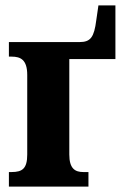

<svg xmlns="http://www.w3.org/2000/svg" viewBox="-20 -692 448 712"><path d="M13 0H308V-54H289C259 -54 237 -66 237 -119V-473H408V-672H345L337 -617C329 -554 316 -536 275 -536H13V-482H23C56 -482 81 -471 81 -414V-119C81 -67 63 -54 23 -54H13Z"/></svg>

Font: Noto Serif Condensed ExtraBold
Style: Regular
Weight: 800
Width: 3
Designer: Monotype Design Team
Foundry: Monotype Imaging Inc.
Version: Version 2.013